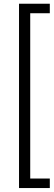

<svg xmlns="http://www.w3.org/2000/svg" viewBox="-20 -832 281 1005"><path d="M240.7 -762.7H138.2V102.5H240.7V152.3H79.6V-812.5H240.7Z"/></svg>

Font: Shabnam Thin FD
Style: Thin-FD
Weight: 100
Foundry: DejaVu fonts team - Redesigned by Saber Rastikerdar - Based on Vazir font
Version: Version 5.0.0